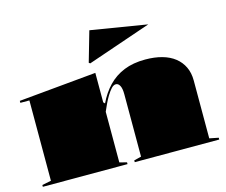

<svg xmlns="http://www.w3.org/2000/svg" viewBox="-104 -884 1204 1025"><g transform="rotate(-15 498.5 -371.5)"><path d="M987 -10V0H520V-10L560 -20V-365Q560 -397 551.5 -412.5Q543 -428 530 -428Q517 -428 504.5 -414.5Q492 -401 479.5 -380.5Q467 -360 457 -338Q447 -316 440 -300V-20L480 -10V0H12V-10L62 -20V-464H12V-475L440 -515V-352L448 -344Q473 -397 510 -435.5Q547 -474 597.5 -494.5Q648 -515 715 -515Q767 -515 808 -503.5Q849 -492 877.5 -469.5Q906 -447 921.5 -414.5Q937 -382 937 -340V-20ZM427 -571 420 -576 468 -743 780 -692Z"/></g></svg>

Font: Kalnia SemiExpanded
Style: Bold
Weight: 700
Width: 6
Designer: Frida Medrano
Foundry: Frida Medrano
Version: Version 1.105